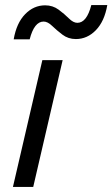

<svg xmlns="http://www.w3.org/2000/svg" viewBox="-20 -737 443 757"><path d="M403 -717Q392 -653 358 -618Q324 -583 279 -583Q249 -583 226 -600.5Q203 -618 185.5 -635Q168 -652 152 -652Q115 -652 97 -582H34Q45 -646 79 -681Q113 -716 158 -716Q188 -716 211 -699Q234 -682 251.5 -664.5Q269 -647 285 -647Q322 -647 340 -717ZM227 -500 111 0H31L147 -500Z"/></svg>

Font: Elaine Sans
Style: Italic
Weight: 400
Italic angle: -13°
Designer: Wei Huang
Foundry: Wei Huang
Version: Version 2.001;December 24, 2019;FontCreator 12.0.0.2547 64-b